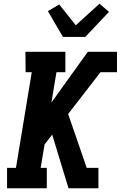

<svg xmlns="http://www.w3.org/2000/svg" viewBox="-20 -1014 650 1034"><path d="M349 0 261 -289 220 -236 199 -110H232V0H18V-110H66L151 -625H118L117 -735H332V-625H284L257 -462L453 -735H610V-625H521L347 -400L447 -110H510V0ZM319 -815 238 -954 299 -990 388 -878 516 -994 567 -950 439 -815Z"/></svg>

Font: Iosevka Etoile Extrabold
Style: Italic
Weight: 800
Italic angle: -9°
Designer: Belleve Invis
Foundry: Belleve Invis
Version: Version 22.1.2; ttfautohint (v1.8.4)